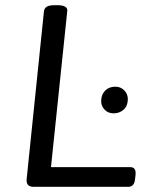

<svg xmlns="http://www.w3.org/2000/svg" viewBox="-20 -722 572 742"><path d="M110 0Q80 0 83 -30L150 -680Q152 -691 161.5 -696.5Q171 -702 193 -702H201Q242 -702 240 -680L177 -76H484Q506 -76 504 -48L502 -30Q499 0 476 0ZM419 -284Q398 -284 384.5 -298Q371 -312 371 -331Q371 -356 386 -371.5Q401 -387 426 -387Q446 -387 460 -373Q474 -359 474 -339Q474 -313 458 -298.5Q442 -284 419 -284Z"/></svg>

Font: Asap Semi Expanded Semi Expanded Regular
Style: Italic
Weight: 400
Width: 6
Italic angle: -6°
Designer: Pablo Cosgaya
Foundry: Omnibus-Type
Version: Version 3.001; ttfautohint (v1.8.4.7-5d5b)